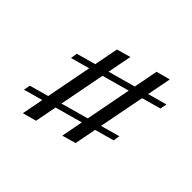

<svg xmlns="http://www.w3.org/2000/svg" viewBox="-152 -690 888 888"><g transform="rotate(45 292.5 -245.5)"><path d="M311.3 -5.6 410.5 -522.6 479 -541.1 379 -25ZM35.5 -30.6 41.9 -62.9 500 -190.3 494.4 -158.1ZM108.9 50 208.1 -466.1 276.6 -485.5 176.6 31.5ZM85.5 -287.9 91.1 -321 550 -448.4 543.5 -415.3Z"/></g></svg>

Font: Playfair 12pt Light
Style: Regular
Weight: 300
Designer: Claus Eggers Sørensen
Foundry: Claus Eggers Sørensen
Version: Version 2.000;gftools[0.9.28]